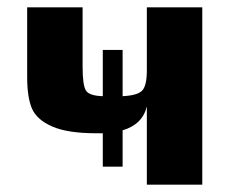

<svg xmlns="http://www.w3.org/2000/svg" viewBox="-20 -503 635 523"><path d="M260 -49H314V-148C350 -158.7 372 -180.3 380 -213V0H531V-483H380V-311C380 -283.7 375.8 -265.5 367.5 -256.5C359.2 -247.5 341.3 -242.3 314 -241V-367H260V-241C235.3 -241.7 220 -246.8 214 -256.5C208 -266.2 205 -287.7 205 -321V-483H54V-293C54 -256.3 58.3 -227.8 67 -207.5C75.7 -187.2 94 -170.8 122 -158.5C150 -146.2 190 -140 242 -140H260Z"/></svg>

Font: Play
Style: Bold
Weight: 700
Designer: Jonas Hecksher
Foundry: Jonas Hecksher, Playtypeª, e-types AS
Version: Version 1.002